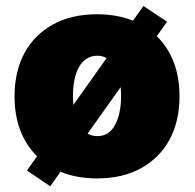

<svg xmlns="http://www.w3.org/2000/svg" viewBox="-20 -600 668 658"><path d="M152 38.4 72.4 -15.6 106.9 -64.3Q29.8 -141.7 29.8 -269.9Q29.8 -313.9 38.9 -351.6Q47.9 -389.2 64.8 -419.9Q81.7 -450.6 105.8 -474.6Q130 -498.6 160.5 -515.6Q223.7 -551.1 312.5 -551.1Q381.4 -551.1 435.7 -529.1L471.6 -579.5L552.6 -525.6L517.4 -476.2Q595.2 -398.4 595.2 -269.9Q595.2 -225.5 586.1 -188Q577.1 -150.6 560.2 -119.9Q543.3 -89.1 519 -65.2Q494.7 -41.2 464.5 -24.1Q401.3 11.4 312.5 11.4Q241.8 11.4 187.5 -11.4ZM231.5 -240.4 345.2 -400.9Q330.6 -409.1 313.9 -409.1Q293 -409.1 277.2 -399Q261.4 -388.8 250.9 -370.6Q240.4 -352.3 235.3 -326.9Q230.1 -301.5 230.1 -271.3Q230.1 -263.1 230.5 -255.5Q230.8 -247.9 231.5 -240.4ZM313.9 -133.5Q353.3 -133.5 373.9 -171.2Q394.9 -209.2 394.9 -271.3Q394.9 -279.5 394.5 -286.9Q394.2 -294.4 393.5 -301.5L280.2 -142Q295.5 -133.5 313.9 -133.5Z"/></svg>

Font: Linik Sans Black
Style: Regular
Weight: 900
Designer: Fonts by Rasmus Andersson / Changes by Cristiano Sobral with parts from Marc Monis
Foundry: rsms
Version: Version 3.020; ttfautohint (v1.6)